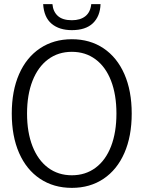

<svg xmlns="http://www.w3.org/2000/svg" viewBox="-20 -900 695 930"><path d="M37 -350Q37 -460 72.5 -541Q108 -622 174 -666Q240 -710 328 -710Q416 -710 481.5 -666Q547 -622 582.5 -541Q618 -460 618 -350Q618 -240 582.5 -159Q547 -78 481.5 -34Q416 10 328 10Q240 10 174 -34Q108 -78 72.5 -159Q37 -240 37 -350ZM544 -350Q544 -441 518 -508.5Q492 -576 443 -612.5Q394 -649 328 -649Q262 -649 213 -612.5Q164 -576 137.5 -508.5Q111 -441 111 -350Q111 -259 137.5 -191.5Q164 -124 213 -87.5Q262 -51 328 -51Q394 -51 443 -87.5Q492 -124 518 -191.5Q544 -259 544 -350ZM189 -880H234Q237 -844 260 -823Q283 -802 328 -802Q369 -802 393.5 -821.5Q418 -841 422 -880H467Q465 -821 430 -787.5Q395 -754 328 -754Q267 -754 230 -785Q193 -816 189 -880Z"/></svg>

Font: Sarabun Light
Style: Regular
Weight: 300
Designer: Suppakit Chalermlarp | Katatrad Co.,Ltd.
Foundry: Cadson Demak Co.,Ltd.
Version: Version 1.000; ttfautohint (v1.6)